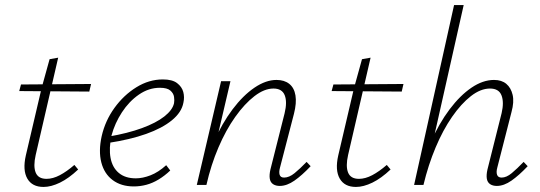

<svg xmlns="http://www.w3.org/2000/svg" viewBox="-20 -731 2133 759"><path d="M152 8Q107 8 88 -25Q69 -58 82 -116L145 -385L176 -497L210 -503L121 -118Q111 -74 121 -49Q131 -24 164 -24Q189 -24 216.5 -38.5Q244 -53 274 -79L289 -61Q252 -26 217 -9Q182 8 152 8ZM56 -371 63 -397 340 -399 333 -369Z M509 6Q459 6 425.5 -19Q392 -44 380.5 -89Q369 -134 382 -193Q396 -254 432.5 -304.5Q469 -355 519 -386Q569 -417 624 -417Q661 -417 680 -402.5Q699 -388 704.5 -367.5Q710 -347 705 -325Q698 -287 659.5 -255.5Q621 -224 557.5 -201.5Q494 -179 408 -166L409 -191Q485 -204 541 -224.5Q597 -245 629.5 -270.5Q662 -296 668 -323Q670 -334 668 -348Q666 -362 653.5 -373Q641 -384 612 -384Q568 -384 529 -357Q490 -330 462 -287Q434 -244 421 -196Q410 -145 417 -107Q424 -69 449.5 -47.5Q475 -26 517 -26Q544 -26 575 -38Q606 -50 637 -78L653 -57Q631 -36 607 -21.5Q583 -7 558.5 -0.5Q534 6 509 6Z M1086 4Q1070 4 1059.5 -3Q1049 -10 1046.5 -24.5Q1044 -39 1049 -61L1105 -283Q1116 -328 1105.5 -354.5Q1095 -381 1061 -381Q1025 -381 986 -351Q947 -321 910 -269Q873 -217 843.5 -148Q814 -79 796 0H767Q790 -91 824 -167.5Q858 -244 899.5 -299Q941 -354 986 -384.5Q1031 -415 1073 -415Q1104 -415 1123.5 -399.5Q1143 -384 1148 -354Q1153 -324 1142 -281L1087 -69Q1082 -51 1085.5 -40Q1089 -29 1103 -29Q1123 -29 1144.5 -46.5Q1166 -64 1192 -91L1208 -74Q1174 -38 1144 -17Q1114 4 1086 4ZM758 0 854 -410H891L795 0Z M1387 8Q1342 8 1323 -25Q1304 -58 1317 -116L1380 -385L1411 -497L1445 -503L1356 -118Q1346 -74 1356 -49Q1366 -24 1399 -24Q1424 -24 1451.5 -38.5Q1479 -53 1509 -79L1524 -61Q1487 -26 1452 -9Q1417 8 1387 8ZM1291 -371 1298 -397 1575 -399 1568 -369Z M1944 4Q1928 4 1917.5 -3Q1907 -10 1904.5 -24.5Q1902 -39 1907 -61L1963 -284Q1973 -327 1962.5 -354Q1952 -381 1917 -381Q1880 -381 1841.5 -351Q1803 -321 1767 -269Q1731 -217 1702 -148Q1673 -79 1654 0H1625Q1648 -91 1682 -167.5Q1716 -244 1757.5 -299Q1799 -354 1844 -384.5Q1889 -415 1933 -415Q1963 -415 1981.5 -399.5Q2000 -384 2006.5 -356Q2013 -328 2002 -288L1946 -69Q1941 -51 1945 -40Q1949 -29 1963 -29Q1982 -29 2003 -46.5Q2024 -64 2050 -91L2066 -74Q2032 -38 2002 -17Q1972 4 1944 4ZM1617 0 1775 -711H1813L1653 0Z"/></svg>

Font: Ysabeau Infant ExtraLight
Style: Italic
Weight: 250
Italic angle: -12°
Designer: Christian Thalmann (Catharsis Fonts)
Version: Version 2.001;gftools[0.9.30]; featfreeze: ss01,ss02,lnum